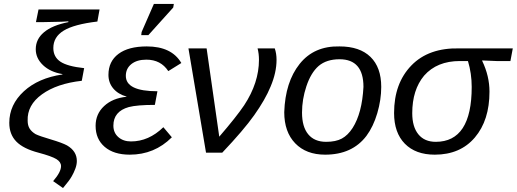

<svg xmlns="http://www.w3.org/2000/svg" viewBox="-20 -773 2616 972"><path d="M250 -530Q250 -485 285.5 -461Q321 -437 406 -428L394 -364Q268 -350 192.5 -295.5Q117 -241 120 -162Q120 -138 130 -122Q140 -106 160 -94Q180 -84 238 -67Q295 -50 319 -37Q369 -8 369 42Q369 61 361 82Q353 103 343 120Q332 140 299 179L249 144Q289 98 289 68Q289 47 265.5 32.5Q242 18 175 0Q98 -20 62.5 -56.5Q27 -93 27 -151Q27 -243 101 -311Q174 -378 296 -396V-398Q235 -408 198 -443Q161 -478 161 -524Q161 -575 203 -610Q245 -645 326 -661V-665L292 -663L198 -661H162L175 -725H484L473 -664Q355 -650 302.5 -618Q250 -586 250 -530Z M643 -57Q733 -57 807 -129L850 -78Q762 10 637 10Q556 10 510 -29.5Q464 -69 464 -136Q464 -196 507 -236Q550 -276 620 -283L621 -284Q578 -296 553.5 -325Q529 -354 529 -394Q529 -462 579.5 -500Q630 -538 723 -538Q849 -538 898 -454L832 -413Q794 -471 721 -471Q673 -471 645 -448.5Q617 -426 617 -389Q617 -311 777 -311L764 -242Q674 -242 632 -231Q554 -209 554 -137Q554 -101 579 -79Q604 -57 643 -57ZM731 -595H695L697 -611L759 -753H860L857 -735Z M1026 -528 1090 -81Q1177 -182 1216 -240Q1291 -354 1291 -470Q1291 -501 1284 -528H1371Q1380 -502 1380 -470Q1380 -406 1350 -335Q1323 -269 1267 -190Q1214 -115 1105 0H1023L934 -528Z M1910 -333Q1910 -268 1890 -200Q1870 -132 1835 -85Q1763 10 1626 10Q1530 10 1474.5 -47.5Q1419 -105 1419 -205Q1424 -358 1497 -449.5Q1570 -541 1699 -538Q1801 -538 1855.5 -485Q1910 -432 1910 -333ZM1820 -333Q1820 -473 1699 -473Q1633 -473 1593 -439Q1554 -405 1531 -336Q1509 -270 1509 -203Q1509 -131 1540.5 -93Q1572 -55 1631 -55Q1680 -55 1710.5 -71.5Q1741 -88 1765 -125Q1813 -200 1820 -333Z M2181 10Q2084 10 2029.5 -45.5Q1975 -101 1975 -201Q1975 -351 2062.5 -441.5Q2150 -532 2307 -528H2576L2564 -464H2493L2421 -467V-465Q2458 -388 2458 -309Q2458 -164 2384 -77Q2310 10 2181 10ZM2186 -55Q2368 -55 2368 -333Q2368 -401 2349 -464H2308Q2192 -464 2127 -390Q2067 -318 2067 -200Q2067 -131 2098 -93Q2129 -55 2186 -55Z"/></svg>

Font: Libra Sans
Style: Italic
Weight: 400
Italic angle: -12°
Foundry: Context Ltd
Version: Version 1.002